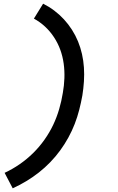

<svg xmlns="http://www.w3.org/2000/svg" viewBox="-20 -861 640 1042"><path d="M49 161 5 77Q48 57 87 30Q126 3 160 -30.5Q194 -64 221.5 -103Q249 -142 268.5 -183Q288 -224 301 -268.5Q314 -313 321 -357Q328 -396 329.5 -436.5Q331 -477 325.5 -516.5Q320 -556 307 -591.5Q294 -627 273 -659Q252 -691 224.5 -716.5Q197 -742 164 -760L214 -841Q246 -825 274.5 -803.5Q303 -782 327 -756Q351 -730 370.5 -699.5Q390 -669 403.5 -636Q417 -603 425 -567.5Q433 -532 435.5 -494.5Q438 -457 435.5 -419Q433 -381 427 -343Q420 -304 410 -265Q400 -226 385.5 -188.5Q371 -151 351 -114.5Q331 -78 306.5 -44.5Q282 -11 253 19Q224 49 191 75Q158 101 122 122.5Q86 144 49 161Z"/></svg>

Font: Iosevka Curly Slab SmBdExObl
Style: Regular
Weight: 600
Width: 7
Italic angle: -9°
Monospace: yes
Designer: Belleve Invis
Foundry: Belleve Invis
Version: Version 11.1.0; ttfautohint (v1.8.3)